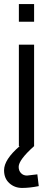

<svg xmlns="http://www.w3.org/2000/svg" viewBox="-21 -720 260 946"><path d="M72 0V-500H147V0Q71 68 71 102Q71 121 82.5 133Q94 145 112 145L163 139L170 197Q125 206 88 206Q51 206 25 182.5Q-1 159 -1 119Q-1 66 76 0ZM72 -613V-700H147V-613Z"/></svg>

Font: Titillium Web
Style: Regular
Weight: 400
Version: Version 1.001;PS 57.000;hotconv 1.0.70;makeotf.lib2.5.55311